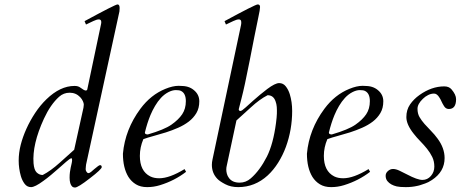

<svg xmlns="http://www.w3.org/2000/svg" viewBox="-20 -823 2068 858"><path d="M357.9 -728.5Q495.6 -803.2 505.1 -803.2Q514.6 -803.2 514.6 -787.1Q514.6 -781.7 513.7 -772L364.7 -87.9Q364.3 -84 363.8 -80.1Q362.8 -73.2 362.8 -67.1Q362.8 -61 366.7 -55.2Q370.6 -49.3 375.2 -49.3Q379.9 -49.3 387 -54.9Q394 -60.5 401.4 -67.4Q421.9 -85 426.8 -85Q434.6 -85 434.6 -76.2Q434.6 -66.9 381.8 -26.4Q328.6 15.1 314.9 15.1Q299.8 15.1 293.9 -4.9Q291 -15.6 291 -29.1Q291 -42.5 292.5 -53.7Q293.9 -64.9 295.9 -74Q297.9 -83 299.8 -91.1Q301.8 -99.1 302.2 -107.4Q302.7 -115.7 298.8 -115.7Q293.5 -115.7 274.9 -99.4Q256.3 -83 240.7 -69.3Q225.1 -55.7 207.8 -41Q190.4 -26.4 173.8 -14.6Q136.2 13.2 118.7 13.2Q101.1 13.2 90.1 -1.5Q79.1 -16.1 73.2 -36.1Q63.5 -70.3 63.5 -105.2Q63.5 -140.1 72.5 -175.5Q81.5 -210.9 97.9 -247.3Q114.3 -283.7 137 -318.1Q159.7 -352.5 187.5 -379.4Q249 -439 313 -439Q329.6 -439 338.9 -431.6Q356.4 -418.5 362.8 -418.5Q369.1 -418.5 370.1 -423.8L430.7 -711.4Q432.6 -719.2 432.6 -724.1Q432.6 -736.3 421.9 -736.3Q412.6 -736.3 397.2 -729Q381.8 -721.7 364.3 -713.4ZM176.3 -292.5Q123.5 -177.7 129.9 -93.3Q132.3 -63.5 144 -52.2Q155.8 -41 170.9 -41Q206.1 -59.1 246.8 -95.7Q287.6 -132.3 311.5 -153.8L353 -341.8Q354.5 -349.6 354.5 -355.7Q354.5 -361.8 350.3 -371.1Q346.2 -380.4 338.4 -388.7Q319.3 -408.7 291.5 -408.7Q264.2 -408.7 244.1 -390.6Q205.6 -356 176.3 -292.5Z M691.4 -26.4Q737.8 -26.4 804.7 -67.4L811.5 -55.2Q760.3 -15.6 695.3 4.4Q667 13.2 637.5 13.2Q607.9 13.2 587.4 0.7Q566.9 -11.7 553.7 -32.7Q529.3 -72.8 529.3 -136.2Q539.1 -244.6 607.4 -336.9Q653.8 -399.4 718.8 -425.8Q752 -439.5 778.6 -439.5Q805.2 -439.5 819.8 -434.8Q834.5 -430.2 845.7 -420.9Q870.6 -400.9 870.6 -370.4Q870.6 -339.8 857.7 -317.9Q844.7 -295.9 823.7 -279.8Q802.7 -263.7 775.9 -252Q749 -240.2 721.4 -231.4Q693.8 -222.7 667.2 -215.6Q640.6 -208.5 620.6 -201.2Q605 -164.6 605 -126.5Q605 -58.1 651.4 -34.7Q668 -26.4 691.4 -26.4ZM627.4 -230.5Q627.4 -222.2 640.6 -222.2Q714.4 -243.7 746.1 -265.9Q777.8 -288.1 794.2 -312.5Q810.5 -336.9 810.5 -371.1Q810.5 -405.8 789.1 -416.5Q781.7 -420.4 765.9 -420.4Q750 -420.4 731.9 -410.9Q713.9 -401.4 699.2 -385.5Q684.6 -369.6 672.9 -349.6Q661.1 -329.6 652.3 -308.6Q637.7 -273.4 627.4 -230.5Z M983.4 -728.5Q1121.1 -803.2 1131.6 -803.2Q1142.1 -803.2 1142.1 -791.7Q1142.1 -780.3 1134.5 -746.1Q1127 -711.9 1116.5 -657.7Q1106 -603.5 1095.7 -551.8Q1072.3 -432.6 1059.6 -384.8Q1046.9 -336.9 1046.9 -335Q1046.9 -327.1 1054.7 -327.1Q1060.5 -327.1 1078.1 -343.3Q1095.7 -359.4 1110.6 -372.6Q1125.5 -385.7 1142.1 -399.7Q1158.7 -413.6 1174.3 -425.3Q1209.5 -451.7 1227.5 -451.7Q1245.6 -451.7 1257.1 -437Q1268.6 -422.4 1274.9 -402.3Q1285.6 -367.7 1285.6 -326.9Q1285.6 -286.1 1278.6 -245.4Q1271.5 -204.6 1257.6 -166.7Q1243.7 -128.9 1223.1 -96.2Q1202.6 -63.5 1176.3 -39.1Q1119.1 13.2 1044.4 13.2Q1011.2 13.2 986.6 0.2Q961.9 -12.7 951.2 -23.9Q926.8 -49.3 926.8 -86.4Q926.8 -97.7 929.7 -110.8L1057.1 -711.4Q1058.1 -715.3 1058.1 -718.8V-724.1Q1058.1 -736.3 1047.4 -736.3Q1038.1 -736.3 1022.7 -729Q1007.3 -721.7 989.7 -713.4ZM1213.4 -273.4Q1216.8 -299.3 1217.3 -315.7Q1217.8 -332 1216.8 -345.2Q1215.8 -358.4 1211.4 -370.1Q1202.1 -397.5 1175.8 -397.5Q1140.1 -379.4 1100.3 -342.5Q1060.5 -305.7 1036.6 -284.7L993.2 -82Q991.2 -74.2 991.2 -65.4Q991.2 -56.6 993.9 -46.4Q996.6 -36.1 1003.4 -27.3Q1018.6 -6.8 1050.8 -6.8Q1079.1 -6.8 1100.6 -25.9Q1141.1 -61 1172.9 -123.5Q1201.2 -180.2 1213.4 -273.4Z M1513.7 -26.4Q1560.1 -26.4 1627 -67.4L1633.8 -55.2Q1582.5 -15.6 1517.6 4.4Q1489.3 13.2 1459.7 13.2Q1430.2 13.2 1409.7 0.7Q1389.2 -11.7 1376 -32.7Q1351.6 -72.8 1351.6 -136.2Q1361.3 -244.6 1429.7 -336.9Q1476.1 -399.4 1541 -425.8Q1574.2 -439.5 1600.8 -439.5Q1627.4 -439.5 1642.1 -434.8Q1656.7 -430.2 1668 -420.9Q1692.9 -400.9 1692.9 -370.4Q1692.9 -339.8 1679.9 -317.9Q1667 -295.9 1646 -279.8Q1625 -263.7 1598.1 -252Q1571.3 -240.2 1543.7 -231.4Q1516.1 -222.7 1489.5 -215.6Q1462.9 -208.5 1442.9 -201.2Q1427.2 -164.6 1427.2 -126.5Q1427.2 -58.1 1473.6 -34.7Q1490.2 -26.4 1513.7 -26.4ZM1449.7 -230.5Q1449.7 -222.2 1462.9 -222.2Q1536.6 -243.7 1568.4 -265.9Q1600.1 -288.1 1616.5 -312.5Q1632.8 -336.9 1632.8 -371.1Q1632.8 -405.8 1611.3 -416.5Q1604 -420.4 1588.1 -420.4Q1572.3 -420.4 1554.2 -410.9Q1536.1 -401.4 1521.5 -385.5Q1506.8 -369.6 1495.1 -349.6Q1483.4 -329.6 1474.6 -308.6Q1460 -273.4 1449.7 -230.5Z M1798.8 -43.5Q1845.2 -19 1867.7 -19Q1890.1 -19 1905.5 -36.6Q1920.9 -54.2 1920.9 -78.4Q1920.9 -102.5 1911.6 -121.6Q1902.3 -140.6 1888.4 -158Q1874.5 -175.3 1858.4 -191.7Q1842.3 -208 1828.6 -225.6Q1795.9 -266.6 1795.9 -299.6Q1795.9 -332.5 1812.5 -356.4Q1829.1 -380.4 1854.5 -398.4Q1908.7 -437 1965.3 -437Q1986.3 -437 1997.6 -423.8Q2018.1 -399.9 2018.1 -379.9Q2018.1 -335.9 1985.8 -335.9Q1972.2 -335.9 1964.4 -348.6Q1956.5 -361.3 1952.6 -370.4Q1948.7 -379.4 1943.8 -386.7Q1933.1 -404.8 1919.7 -404.8Q1906.2 -404.8 1893.1 -398.2Q1879.9 -391.6 1869.6 -381.3Q1845.7 -358.4 1845.7 -336.9Q1845.7 -315.4 1854.7 -299.8Q1863.8 -284.2 1877.2 -269Q1890.6 -253.9 1906.2 -238Q1921.9 -222.2 1935.1 -204.1Q1966.8 -161.6 1966.8 -116.7Q1966.8 -55.7 1910.2 -18.6Q1893.1 -7.3 1880.1 -3.2Q1867.2 1 1860.6 3.4Q1854 5.9 1844.2 7.8Q1820.8 13.2 1793.5 13.2Q1766.1 13.2 1752.7 10Q1739.3 6.8 1728.8 1Q1718.3 -4.9 1711.2 -13.7Q1704.1 -22.5 1703.4 -35.6Q1702.6 -48.8 1713.1 -58.3Q1723.6 -67.9 1736.3 -67.9Q1749 -67.9 1765.1 -60.3Q1781.2 -52.7 1798.8 -43.5Z"/></svg>

Font: Cardo-Italic
Style: Italic
Weight: 400
Italic angle: -12°
Designer: David J. Perry
Foundry: David J. Perry
Version: Version 0.991